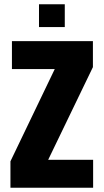

<svg xmlns="http://www.w3.org/2000/svg" viewBox="-20 -881 486 901"><path d="M29 0V-124L237 -557H36V-688H416V-566L206 -131H417V0ZM163 -754V-861H284V-754Z"/></svg>

Font: Saira Condensed ExtraBold
Style: Regular
Weight: 800
Width: 3
Designer: Hector Gatti with collaboration of the Omnibus-Type team
Foundry: Omnibus-Type
Version: Version 1.101